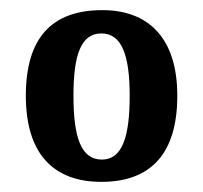

<svg xmlns="http://www.w3.org/2000/svg" viewBox="-20 -739 400 379"><path d="M180 -380C278 -380 330 -436 330 -550C330 -664 273 -719 182 -719C82 -719 31 -664 31 -550C31 -436 85 -380 180 -380ZM181 -424C140 -424 125 -468 125 -550C125 -631 140 -673 180 -673C220 -673 236 -631 236 -550C236 -468 221 -424 181 -424Z"/></svg>

Font: Noto Serif Myanmar ExtraCondensed
Style: Bold
Weight: 700
Width: 2
Designer: Ben Mitchell and the Monotype Design Team
Foundry: Monotype Imaging Inc.
Version: Version 2.106